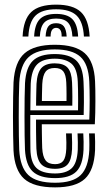

<svg xmlns="http://www.w3.org/2000/svg" viewBox="-20 -803 465 832"><path d="M218.8 9Q126.2 9 84.6 -28.3Q43 -65.7 38.5 -151.5Q37.5 -176.2 36.9 -215.7Q36.2 -255.1 36.2 -299.1Q36.2 -343 36.9 -382.4Q37.5 -421.7 38.6 -446.1Q43.8 -534.9 86.4 -572Q128.9 -609 217.2 -609Q306.1 -609 347 -572.7Q387.9 -536.4 391.9 -451Q392.7 -432.5 393.1 -410.5Q393.5 -388.5 393.4 -364.3Q393.4 -340.1 392.8 -314.8Q392.2 -289.6 390.9 -264.6H161.1Q161.2 -245.1 161.5 -225.4Q161.7 -205.6 162.1 -188.9Q162.6 -172.2 162.9 -161.4Q165 -124.6 177.5 -108.1Q190 -91.6 218.8 -91.6Q243.6 -91.6 254.5 -106.5Q265.5 -121.5 267.2 -157.8Q267.8 -167.8 267.6 -185Q267.3 -202.1 266.2 -224.9H291.2Q292.3 -202.6 292.5 -185Q292.8 -167.4 292.2 -156.7Q290.1 -110.2 273.2 -90.8Q256.3 -71.5 218.8 -71.5Q177.2 -71.5 158.5 -91.5Q139.9 -111.5 137.7 -158.6Q137.2 -173.2 136.8 -193.7Q136.4 -214.3 136.2 -237.9Q136.1 -261.5 136.1 -284.7H367Q367.8 -305.6 368.2 -327.5Q368.6 -349.4 368.6 -371Q368.5 -392.6 368.1 -412.6Q367.8 -432.6 366.9 -449.9Q363.3 -525.6 328.1 -557.2Q292.9 -588.9 217.2 -588.9Q140.5 -588.9 104.3 -555.8Q68.2 -522.8 63.5 -444.7Q62.3 -419.2 61.7 -379.4Q61.2 -339.5 61.2 -295.9Q61.2 -252.3 61.8 -214.2Q62.5 -176.2 63.3 -154.1Q67.4 -78.2 102.6 -44.7Q137.9 -11.1 218.8 -11.1Q295 -11.1 329.2 -43.9Q363.3 -76.6 366.9 -152.8Q367.4 -163.9 367.3 -176Q367.3 -188.2 366.9 -200.8Q366.5 -213.3 365.9 -224.9H390.9Q391.7 -208.7 392.2 -188.9Q392.7 -169.1 391.9 -151.9Q387.9 -65.3 347.8 -28.1Q307.7 9 218.8 9ZM218.8 -31.2Q152.7 -31.2 122.2 -59.5Q91.8 -87.7 88.2 -155Q87.2 -177.9 86.7 -216.1Q86.2 -254.4 86.2 -297.7Q86.2 -341 86.7 -380Q87.2 -419 88.4 -443.1Q92.5 -510.8 122.5 -539.8Q152.4 -568.8 217.2 -568.8Q279.4 -568.8 309.2 -541.9Q338.9 -515.1 341.9 -449.2Q342.9 -431.1 343.3 -408Q343.7 -384.9 343.6 -358.7Q343.6 -332.6 342.6 -304.8H111.3Q111.1 -259.9 111.2 -225.7Q111.3 -191.4 111.8 -156.8Q112.7 -100.2 137.2 -75.8Q161.6 -51.3 218.8 -51.3Q266.1 -51.3 290.1 -73.4Q314.2 -95.5 317 -154.2Q317.5 -169.1 317.3 -186.9Q317 -204.6 316 -224.9H340.9Q341.8 -206.6 342.3 -188.5Q342.7 -170.4 341.9 -153.5Q338.9 -87.5 310.5 -59.4Q282.1 -31.2 218.8 -31.2ZM111.5 -325H318.1Q318.6 -349.5 318.5 -371.7Q318.5 -393.9 318.1 -413.4Q317.7 -432.8 317 -448.7Q314.4 -506.6 289 -527.7Q263.6 -548.7 217.2 -548.7Q165.7 -548.7 141.2 -524.3Q116.7 -499.9 113.2 -441.4Q112.8 -428.2 112.3 -395.6Q111.8 -363.1 111.5 -325ZM136.3 -345.1Q136.5 -361 136.7 -378.4Q137 -395.7 137.4 -411.8Q137.8 -427.9 138.2 -439.9Q141.1 -488 159.5 -508.3Q177.9 -528.5 217.2 -528.5Q256.1 -528.5 273.2 -509.3Q290.3 -490.1 292.2 -446.1Q292.7 -435.5 293.1 -419.3Q293.5 -403.1 293.6 -383.8Q293.6 -364.6 293.3 -345.1ZM161.5 -365.2H268.2Q268.5 -380.8 268.3 -396.2Q268.2 -411.5 267.9 -424.5Q267.6 -437.4 267.2 -445.3Q265.7 -479.3 254.1 -493.9Q242.6 -508.4 217.2 -508.4Q190.2 -508.4 177.7 -492.6Q165.2 -476.7 163.1 -438.8Q162.8 -429.2 162.5 -418.1Q162.2 -407 161.9 -393.9Q161.7 -380.8 161.5 -365.2ZM223.2 -782.9Q296.9 -782.9 330.7 -750.8Q364.4 -718.8 368.5 -644.7H343.6Q340.2 -708.1 312.2 -735.4Q284.2 -762.8 223.2 -762.8Q161.9 -762.8 133.9 -735.4Q105.9 -708.1 102.9 -644.7H77.9Q81.5 -718.8 115.3 -750.8Q149 -782.9 223.2 -782.9ZM223.2 -742.7Q271.5 -742.7 293.7 -720Q315.9 -697.2 318.6 -644.7H293.8Q291.5 -686.3 275.2 -704.4Q258.8 -722.6 223.2 -722.6Q187.5 -722.6 171.1 -704.4Q154.7 -686.3 152.6 -644.7H127.9Q130.4 -697.2 152.5 -720Q174.6 -742.7 223.2 -742.7ZM223.2 -702.4Q246 -702.4 256.5 -689.1Q267.1 -675.7 268.9 -644.7H247.1Q247.5 -664.7 241 -673.5Q234.6 -682.3 223.2 -682.3Q212.1 -682.3 205.7 -673.5Q199.3 -664.7 199.3 -644.7H177.6Q179.1 -675.7 189.7 -689.1Q200.2 -702.4 223.2 -702.4Z"/></svg>

Font: Big Shoulders Inline Display SC Thin
Style: Regular
Weight: 100
Designer: Patric King
Foundry: XO Type Co
Version: Version 2.002